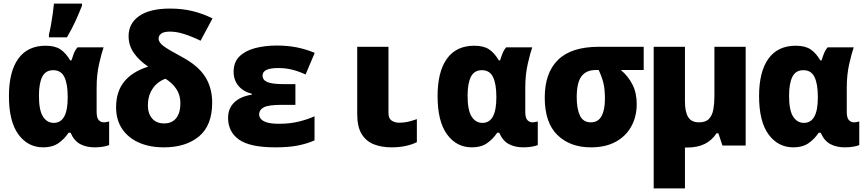

<svg xmlns="http://www.w3.org/2000/svg" viewBox="-20 -815 4840 1075"><path d="M222 10Q136 10 83 -62.5Q30 -135 30 -277Q30 -414 82.5 -486.5Q135 -559 235 -559Q288 -559 318.5 -538.5Q349 -518 373 -477H380Q385 -494 393 -514.5Q401 -535 414 -550H560Q549 -519 535 -458Q521 -397 521 -324V-189Q521 -155 533 -142.5Q545 -130 561 -130Q569 -130 578 -132Q587 -134 591 -135V-3Q584 1 561.5 5.5Q539 10 510 10Q464 10 429.5 -8Q395 -26 375 -72H364Q340 -36 306.5 -13Q273 10 222 10ZM281 -127Q359 -127 359 -268V-274Q359 -345 340.5 -383.5Q322 -422 278 -422Q235 -422 216.5 -385Q198 -348 198 -279Q198 -198 220.5 -162.5Q243 -127 281 -127ZM254 -622Q260 -645 265.5 -676Q271 -707 275.5 -739Q280 -771 282 -795H439V-783Q423 -742 403 -698Q383 -654 355 -606H254Z M897 10Q819 10 759 -16Q699 -42 664.5 -92.5Q630 -143 630 -214Q630 -302 675.5 -358Q721 -414 810 -442Q760 -475 730 -517.5Q700 -560 700 -613Q700 -684 759.5 -725.5Q819 -767 932 -767Q1000 -767 1057.5 -753Q1115 -739 1170 -712L1103 -587Q1056 -610 1012.5 -624Q969 -638 932 -638Q898 -638 883 -627Q868 -616 868 -599Q868 -577 897 -556Q926 -535 999 -496Q1090 -447 1129 -385Q1168 -323 1168 -240Q1168 -113 1094.5 -51.5Q1021 10 897 10ZM899 -124Q943 -124 966.5 -153.5Q990 -183 990 -237Q990 -283 967.5 -316.5Q945 -350 907 -374Q886 -368 863 -350Q840 -332 824 -300.5Q808 -269 808 -223Q808 -180 831.5 -152Q855 -124 899 -124Z M1522 10Q1379 10 1318 -33.5Q1257 -77 1257 -155Q1257 -208 1291.5 -241.5Q1326 -275 1390 -285V-290Q1342 -302 1315 -334.5Q1288 -367 1288 -413Q1288 -467 1320.5 -499Q1353 -531 1408 -545.5Q1463 -560 1530 -560Q1591 -560 1643 -549.5Q1695 -539 1742 -519L1691 -398Q1654 -415 1617.5 -424.5Q1581 -434 1537 -434Q1450 -434 1450 -392Q1450 -367 1477 -355.5Q1504 -344 1568 -344H1634V-228H1558Q1483 -228 1457 -214Q1431 -200 1431 -174Q1431 -162 1440 -150Q1449 -138 1473 -130Q1497 -122 1543 -122Q1605 -122 1656 -135Q1707 -148 1741 -164V-29Q1701 -11 1649 -0.5Q1597 10 1522 10Z M2172 10Q2118 10 2074.5 -6.5Q2031 -23 2005.5 -63.5Q1980 -104 1980 -177V-553H2155V-183Q2155 -152 2172.5 -140Q2190 -128 2215 -128Q2241 -128 2263.5 -133Q2286 -138 2314 -148V-19Q2288 -6 2252 2Q2216 10 2172 10Z M2622 10Q2536 10 2483 -62.5Q2430 -135 2430 -277Q2430 -414 2482.5 -486.5Q2535 -559 2635 -559Q2688 -559 2718.5 -538.5Q2749 -518 2773 -477H2780Q2785 -494 2793 -514.5Q2801 -535 2814 -550H2960Q2949 -519 2935 -458Q2921 -397 2921 -324V-189Q2921 -155 2933 -142.5Q2945 -130 2961 -130Q2969 -130 2978 -132Q2987 -134 2991 -135V-3Q2984 1 2961.5 5.5Q2939 10 2910 10Q2864 10 2829.5 -8Q2795 -26 2775 -72H2764Q2740 -36 2706.5 -13Q2673 10 2622 10ZM2681 -127Q2759 -127 2759 -268V-274Q2759 -345 2740.5 -383.5Q2722 -422 2678 -422Q2635 -422 2616.5 -385Q2598 -348 2598 -279Q2598 -198 2620.5 -162.5Q2643 -127 2681 -127Z M3288 10Q3172 10 3101 -59Q3030 -128 3030 -269Q3030 -407 3104.5 -480Q3179 -553 3333 -553H3584V-423H3456Q3497 -389 3521 -342Q3545 -295 3545 -232Q3545 -163 3515 -108Q3485 -53 3428 -21.5Q3371 10 3288 10ZM3288 -130Q3329 -130 3348 -165Q3367 -200 3367 -261Q3367 -317 3358 -352Q3349 -387 3332 -423H3316Q3262 -423 3235.5 -387.5Q3209 -352 3209 -270Q3209 -206 3227 -168Q3245 -130 3288 -130Z M3826 11Q3820 11 3815 11V240H3640V-553H3815V-247Q3815 -189 3833 -159.5Q3851 -130 3894 -130Q3931 -130 3949.5 -149.5Q3968 -169 3974 -202.5Q3980 -236 3980 -276V-553H4155V0H4025L4002 -69H3992Q3967 -30 3926.5 -9.5Q3886 11 3826 11Z M4422 10Q4336 10 4283 -62.5Q4230 -135 4230 -277Q4230 -414 4282.5 -486.5Q4335 -559 4435 -559Q4488 -559 4518.5 -538.5Q4549 -518 4573 -477H4580Q4585 -494 4593 -514.5Q4601 -535 4614 -550H4760Q4749 -519 4735 -458Q4721 -397 4721 -324V-189Q4721 -155 4733 -142.5Q4745 -130 4761 -130Q4769 -130 4778 -132Q4787 -134 4791 -135V-3Q4784 1 4761.5 5.5Q4739 10 4710 10Q4664 10 4629.5 -8Q4595 -26 4575 -72H4564Q4540 -36 4506.5 -13Q4473 10 4422 10ZM4481 -127Q4559 -127 4559 -268V-274Q4559 -345 4540.5 -383.5Q4522 -422 4478 -422Q4435 -422 4416.5 -385Q4398 -348 4398 -279Q4398 -198 4420.5 -162.5Q4443 -127 4481 -127Z"/></svg>

Font: Noto Sans Mono Black
Style: Regular
Weight: 900
Designer: Monotype Design Team
Foundry: Monotype Imaging Inc.
Version: Version 2.014